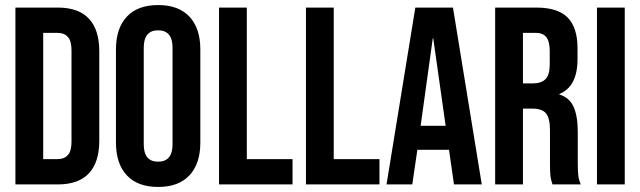

<svg xmlns="http://www.w3.org/2000/svg" viewBox="-20 -730 2534 760"><path d="M41 -700H209Q291 -700 332 -656Q373 -612 373 -527V-173Q373 -88 332 -44Q291 0 209 0H41ZM207 -100Q234 -100 248.5 -116Q263 -132 263 -168V-532Q263 -568 248.5 -584Q234 -600 207 -600H151V-100Z M439 -166V-534Q439 -618 482 -664Q525 -710 606 -710Q687 -710 730 -664Q773 -618 773 -534V-166Q773 -82 730 -36Q687 10 606 10Q525 10 482 -36Q439 -82 439 -166ZM663 -159V-541Q663 -610 606 -610Q549 -610 549 -541V-159Q549 -90 606 -90Q663 -90 663 -159Z M847 -700H957V-100H1138V0H847Z M1191 -700H1301V-100H1482V0H1191Z M1624 -700H1773L1887 0H1777L1757 -139V-137H1632L1612 0H1510ZM1744 -232 1695 -578H1693L1645 -232Z M1940 -700H2103Q2188 -700 2227 -660.5Q2266 -621 2266 -539V-496Q2266 -387 2194 -358V-356Q2234 -344 2250.5 -307Q2267 -270 2267 -208V-85Q2267 -55 2269 -36.5Q2271 -18 2279 0H2167Q2161 -17 2159 -32Q2157 -47 2157 -86V-214Q2157 -262 2141.5 -281Q2126 -300 2088 -300H2050V0H1940ZM2090 -400Q2123 -400 2139.5 -417Q2156 -434 2156 -474V-528Q2156 -566 2142.5 -583Q2129 -600 2100 -600H2050V-400Z M2343 -700H2453V0H2343Z"/></svg>

Font: kids-team
Style: team
Weight: 400
Designer: Ryoichi Tsunekawa, Thomas Gollenia, Laura Emeder
Foundry: Ryoichi Tsunekawa, Thomas Gollenia, Laura Emeder
Version: Version 2.000